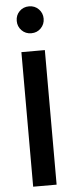

<svg xmlns="http://www.w3.org/2000/svg" viewBox="-62 -964 384 995"><g transform="rotate(-5 130.0 -466.5)"><path d="M69 -700H191V0H69ZM79 -913Q99 -933 129 -933Q159 -933 179 -912.5Q199 -892 199 -863Q199 -834 179 -813.5Q159 -793 129 -793Q99 -793 79 -813.5Q59 -834 59 -863Q59 -893 79 -913Z"/></g></svg>

Font: Lopes Sans SemiBold
Style: Regular
Weight: 600
Designer: Gabriel Lam, Diego Maldonado
Foundry: TypeRant, Foresti Design
Version: Version 4.000